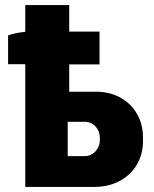

<svg xmlns="http://www.w3.org/2000/svg" viewBox="-20 -740 609 760"><path d="M254 -485H374V-615H254V-720H80V-614C56 -612 29 -606 12 -600V-486H80V0H354C467 0 546 -77 546 -180V-197C546 -300 470 -377 361 -377H254ZM248 -122V-258H316C348 -258 375 -231 375 -196V-185C375 -150 348 -122 316 -122Z"/></svg>

Font: Fixel Display ExtraBold
Style: Regular
Weight: 800
Designer: AlfaBravo + MacPaw
Foundry: Kyrylo Tkachov, Marchela Mozhyna, Serhii Makarenko, Maria Weinstein, Zakhar Kryvoshyya
Version: Version 1.211